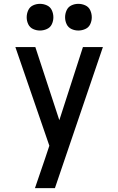

<svg xmlns="http://www.w3.org/2000/svg" viewBox="-20 -980 616 1000"><path d="M162 0H266L516 -735H412L289 -354L164 -735H60L237 -221L214 -152Q201 -114 188 -76Q175 -38 162 0ZM388 -821Q407 -821 424.5 -829Q442 -837 450 -854Q458 -871 458 -890Q458 -909 450 -926.5Q442 -944 424.5 -952Q407 -960 388 -960Q369 -960 352 -952Q335 -944 327 -926.5Q319 -909 319 -890Q319 -871 327 -854Q335 -837 352 -829Q369 -821 388 -821ZM188 -821Q207 -821 224.5 -829Q242 -837 250 -854Q258 -871 258 -890Q258 -909 250 -926.5Q242 -944 224.5 -952Q207 -960 188 -960Q169 -960 152 -952Q135 -944 127 -926.5Q119 -909 119 -890Q119 -871 127 -854Q135 -837 152 -829Q169 -821 188 -821Z"/></svg>

Font: Iosevka Sparkle Medium
Style: Regular
Weight: 500
Designer: Belleve Invis
Foundry: Belleve Invis
Version: Version 4.5.0; ttfautohint (v1.8.3)